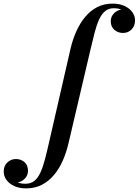

<svg xmlns="http://www.w3.org/2000/svg" viewBox="-218 -780 765 1060"><path d="M-73.5 260Q-112.5 260 -140.2 246.8Q-168 233.5 -182.8 212.5Q-197.5 191.5 -197.5 168Q-197.5 135 -177.2 116.5Q-157 98 -130.5 98Q-102 98 -82.8 115.2Q-63.5 132.5 -63.5 162.5Q-63.5 182.5 -73.8 197.2Q-84 212 -99.5 220Q-115 228 -130 228Q-146.5 228 -161.8 219Q-177 210 -186.8 196.2Q-196.5 182.5 -196.5 168H-170Q-170 182 -159.5 197.5Q-149 213 -128.2 223.8Q-107.5 234.5 -78 234.5Q-48 234.5 -28.2 218.5Q-8.5 202.5 5 173Q18.5 143.5 29.2 103Q40 62.5 51 14L171.5 -511.5Q183.5 -563 203.8 -608Q224 -653 252.8 -687.2Q281.5 -721.5 319 -740.8Q356.5 -760 403.5 -760Q442.5 -760 470.2 -746.8Q498 -733.5 512.8 -712.8Q527.5 -692 527.5 -668Q527.5 -636.5 508.2 -617.2Q489 -598 461 -598Q433.5 -598 413.5 -615.2Q393.5 -632.5 393.5 -662.5Q393.5 -682 403.5 -696.8Q413.5 -711.5 429.2 -719.8Q445 -728 462 -728Q472 -728 483.2 -723Q494.5 -718 504.5 -709.2Q514.5 -700.5 520.5 -690Q526.5 -679.5 526.5 -668H500.5Q500.5 -682.5 489.8 -698Q479 -713.5 459 -724Q439 -734.5 410 -734.5Q381.5 -734.5 362 -718.2Q342.5 -702 329 -672.2Q315.5 -642.5 305 -602Q294.5 -561.5 283 -512.5L160 11.5Q148 63 128 108Q108 153 79.2 187Q50.5 221 12.5 240.5Q-25.5 260 -73.5 260Z"/></svg>

Font: Bodoni Moda 9pt SemiBold
Style: Italic
Weight: 600
Italic angle: -13°
Designer: Owen Earl
Foundry: indestructible type
Version: Version 2.004